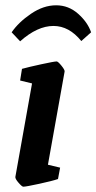

<svg xmlns="http://www.w3.org/2000/svg" viewBox="-20 -696 364 725"><path d="M38 -28 101 -381 56 -392 63 -436Q88 -443 136.5 -453.5Q185 -464 194 -464Q199 -464 212 -448Q225 -432 224 -426L161 -74L207 -63L199 -20Q179 -13 128.5 -2Q78 9 68 9Q63 9 50 -6Q37 -21 38 -28ZM24 -574Q50 -612 97 -644Q144 -676 192 -676Q239 -676 275 -644Q311 -612 324 -574L287 -541Q241 -598 182 -598Q121 -598 56 -540Z"/></svg>

Font: Grenze SemiBold
Style: Italic
Weight: 600
Italic angle: -10°
Designer: Renata Polastri
Foundry: Omnibus-Type
Version: Version 1.002; ttfautohint (v1.8)